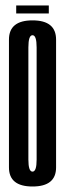

<svg xmlns="http://www.w3.org/2000/svg" viewBox="-20 -681 241 705"><path d="M99.4 3.8Q12.9 3.8 12.9 -66.2Q12.9 -136.2 12.9 -300.6Q12.9 -464.9 12.9 -535.6Q12.9 -606.2 99.4 -606.2Q185.9 -606.2 185.9 -535.6Q185.9 -464.9 185.9 -300.6Q185.9 -136.2 185.9 -66.2Q185.9 3.8 99.4 3.8ZM99.4 -50.8Q114.5 -50.8 114.5 -94.8Q114.5 -138.9 114.5 -300.6Q114.5 -462.3 114.5 -507Q114.5 -551.7 99.4 -551.7Q84.2 -551.7 84.2 -507Q84.2 -462.3 84.2 -300.6Q84.2 -138.9 84.2 -94.8Q84.2 -50.8 99.4 -50.8ZM39.5 -631.5V-661H159.2V-631.5Z"/></svg>

Font: Anybody UltraCondensed Thin
Style: Regular
Weight: 100
Width: 1
Designer: Tyler Finck
Foundry: Etcetera Type Company
Version: Version 1.110